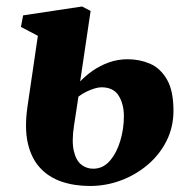

<svg xmlns="http://www.w3.org/2000/svg" viewBox="-20 -576 600 606"><path d="M264 11Q214.5 11 174.2 -2.8Q134 -16.5 106.5 -46.2Q79 -76 68 -123.2Q57 -170.5 66.5 -238L99.5 -463L46 -491L53 -527.5L239 -555.5L266 -541.5L233 -319Q249.5 -336.5 272.2 -352.5Q295 -368.5 323.2 -378.8Q351.5 -389 383 -389Q421 -389 453.8 -374.8Q486.5 -360.5 507 -325Q527.5 -289.5 527.5 -226.5Q527.5 -174.5 505.5 -131Q483.5 -87.5 446 -55.8Q408.5 -24 361.5 -6.5Q314.5 11 264 11ZM274 -43.5Q305 -43.5 326.5 -68.2Q348 -93 359.5 -131Q371 -169 371 -209.5Q371 -247.5 354.5 -274Q338 -300.5 300 -300.5Q291 -300.5 278.5 -296.8Q266 -293 252.5 -286.5Q239 -280 227.5 -271Q224 -249 220.8 -226.5Q217.5 -204 213.5 -179Q206 -129.5 213 -99.5Q220 -69.5 236.5 -56.5Q253 -43.5 274 -43.5Z"/></svg>

Font: Merriweather 48pt Black
Style: Italic
Weight: 900
Italic angle: -7.8°
Version: Version 2.101